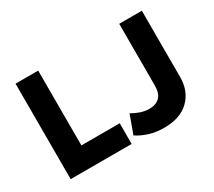

<svg xmlns="http://www.w3.org/2000/svg" viewBox="-133 -952 1356 1219"><g transform="rotate(-30 545.0 -342.5)"><path d="M82.5 0V-700H248.5V-151.5H529.5V0ZM761 15Q703.5 15 654.5 0Q605.5 -15 566.5 -41L615 -175Q648.5 -156 678.8 -146.2Q709 -136.5 738 -136.5Q787.5 -136.5 815 -163Q842.5 -189.5 842.5 -247.5V-700H1008.5V-213.5Q1008.5 -111.5 944 -48.2Q879.5 15 761 15Z"/></g></svg>

Font: Geologica
Style: Bold
Weight: 700
Designer: Sindre Bremnes, Frode Helland
Foundry: Monokrom Skriftforlag AS
Version: Version 1.010; ttfautohint (v1.8.4.7-5d5b);gftools[0.9.28]